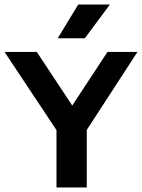

<svg xmlns="http://www.w3.org/2000/svg" viewBox="-40 -823 624 843"><path d="M208 0V-304L235 -211L-20 -595H121.5L296.5 -330.5H258L432 -595H563.5L314 -211L341 -302.5V0ZM213.5 -655 303.5 -803H442.5L332.5 -655Z"/></svg>

Font: Encode Sans SC SemiBold
Style: Regular
Weight: 600
Version: Version 3.002